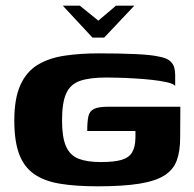

<svg xmlns="http://www.w3.org/2000/svg" viewBox="-20 -654 687 679"><path d="M202.1 -633.9H262.4L327.7 -581L390.2 -633.9H455L348.4 -521H307ZM325.7 4.9Q246.9 4.9 191 -4.5Q135 -13.9 99.5 -39.3Q64 -64.7 47.3 -110.2Q30.6 -155.7 30.6 -227.9Q30.6 -306.1 52.2 -353.5Q73.7 -400.9 113.4 -424.8Q153.1 -448.8 208 -457Q262.9 -465.3 329.2 -465.3Q401.6 -465.3 458 -462.8Q514.4 -460.3 541.5 -454Q568.9 -449.2 581 -438.5Q593.1 -427.8 596.3 -414.8Q599.5 -401.9 599.5 -389.3V-350.1Q593.6 -357.8 570.9 -363Q548.1 -368.2 517.4 -371.6Q486.7 -374.9 454.7 -376.7Q422.7 -378.6 396.2 -379.2Q369.6 -379.9 356.4 -379.9Q298.3 -379.9 263.9 -368.3Q229.5 -356.8 214.5 -324.4Q199.4 -292 199.4 -227.9Q199.4 -168.3 213.5 -136.4Q227.6 -104.6 257.8 -92.7Q287.9 -80.9 336.4 -80.9Q383.2 -80.9 409.5 -88.5Q435.8 -96.2 447 -114.9Q458.3 -133.6 458.9 -165.4Q459.3 -173.8 459.1 -180.2Q458.9 -186.5 458.9 -190.8H288.5Q288.5 -224.3 292.6 -242.8Q296.7 -261.2 312.6 -268.9Q328.4 -276.6 363.3 -276.6H617.8L617.1 -166.7Q617.1 -119.7 605.3 -87.1Q593.5 -54.4 562.2 -34.1Q530.8 -13.8 473.4 -4.5Q416 4.9 325.7 4.9Z"/></svg>

Font: Genos Thin
Style: Regular
Weight: 100
Designer: Robert E. Leuschke
Foundry: Robert E. Leuschke
Version: Version 1.010